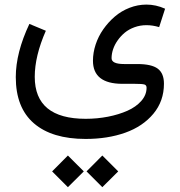

<svg xmlns="http://www.w3.org/2000/svg" viewBox="-20 -358 768 820"><path d="M175.8 -226.6Q128.4 -118.7 128.4 -29.8Q128.4 149.4 346.2 149.4Q395 149.4 441.2 140.4Q487.3 131.3 524.2 115Q561 98.6 583.5 73Q606 47.4 606 16.6Q606 5.4 596.2 2.7Q586.4 0 556.2 0H502Q377 -0.5 377 -98.6Q377 -132.8 388.4 -167.7Q399.9 -202.6 421.1 -232.9Q442.4 -263.2 470.2 -287.1Q498 -311 533.2 -324.7Q568.4 -338.4 605.5 -338.4Q646 -338.4 685.1 -320.8L659.7 -242.2Q631.8 -250.5 605.5 -250.5Q578.6 -250.5 554.4 -241.7Q530.3 -232.9 512.9 -218.5Q495.6 -204.1 482.7 -185.8Q469.7 -167.5 463.1 -147.9Q456.5 -128.4 456.5 -109.4Q456.5 -84.5 510.3 -84.5H566.4Q627.4 -84.5 653.8 -64.7Q680.2 -44.9 680.2 -0.5Q680.2 73.7 635 127.9Q589.8 182.1 514.9 208.7Q439.9 235.4 345.7 235.4Q202.1 235.4 124.8 168.7Q47.4 102.1 47.4 -28.8Q47.4 -132.8 105.5 -255.9ZM417 306.2 484.9 374 417 441.4 349.6 374ZM270 306.2 337.9 374 270 441.4 202.6 374Z"/></svg>

Font: Samim FD
Style: FD
Weight: 400
Foundry: DejaVu fonts team - Redesigned by Saber Rastikerdar
Version: Version 4.0.5